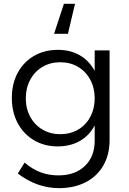

<svg xmlns="http://www.w3.org/2000/svg" viewBox="-20 -790 676 1006"><path d="M42 0ZM554.2 -525.9V-55.2Q554.2 21 521 77.9Q487.8 134.8 428 165.3Q368.2 195.8 289.1 195.8Q173.8 195.8 73.2 119.1L108.9 62Q148.9 96.2 191.9 112.5Q234.9 128.9 286.1 128.9Q373 128.9 424.6 79.8Q476.1 30.8 476.1 -53.2V-132.8Q448.2 -79.6 398.2 -51.3Q348.1 -22.9 282.2 -22.9Q212.4 -22.9 157.7 -55.4Q103 -87.9 72.5 -145.5Q42 -203.1 42 -276.9Q42 -351.1 72.5 -408Q103 -464.8 157.5 -496.8Q211.9 -528.8 283.2 -528.8Q349.1 -528.8 397.9 -500.5Q446.8 -472.2 476.1 -418.9V-525.9ZM476.1 -274.9Q476.1 -329.1 453.1 -372.1Q430.2 -415 389.2 -439.5Q348.1 -463.9 295.9 -463.9Q244.1 -463.9 203.1 -439.9Q162.1 -416 138.7 -372.6Q115.2 -329.1 115.2 -274.9Q115.2 -220.7 138.7 -177.7Q162.1 -134.8 203.1 -110.8Q244.1 -86.9 295.9 -86.9Q348.1 -86.9 389.2 -110.8Q430.2 -134.8 453.1 -178Q476.1 -221.2 476.1 -274.9ZM335.9 -612.8H263.2L314.9 -770H373Z"/></svg>

Font: Argentum Sans Light
Style: Regular
Weight: 300
Designer: Julieta Ulanovsky (Modified by Cristiano Sobral)
Foundry: Julieta Ulanovsky
Version: Version 1.000; ttfautohint (v1.5.65-e2d9)